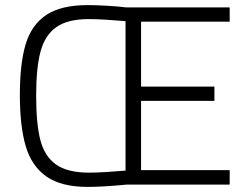

<svg xmlns="http://www.w3.org/2000/svg" viewBox="-20 -724 971 754"><path d="M58 -351Q58 -475 81 -551Q104 -627 162 -665.5Q220 -704 325 -704Q354 -704 399 -701.5Q444 -699 474 -695H882V-639H534V-384H822V-328H534V-56H882V1H477Q382 10 325 10Q220 10 162 -31Q104 -72 81 -150Q58 -228 58 -351ZM473 -54V-641Q439 -644 397.5 -646.5Q356 -649 329 -649Q245 -649 200.5 -617Q156 -585 139 -521Q122 -457 122 -348Q122 -238 138.5 -174Q155 -110 200 -78Q245 -46 330 -46Q357 -46 398 -48.5Q439 -51 473 -54Z"/></svg>

Font: Cairo Light
Style: Regular
Weight: 300
Designer: Mohamed Gaber, Accademia di Belle Arti di Urbino and others
Foundry: Kief Type Foundry, Accademia di Belle Arti di Urbino and others
Version: Version 3.011